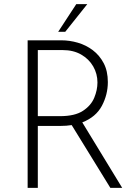

<svg xmlns="http://www.w3.org/2000/svg" viewBox="-20 -904 673 924"><path d="M275 -710Q315 -710 354.5 -698.5Q394 -687 426.5 -662.5Q459 -638 479 -600Q499 -562 499 -509Q499 -449 470.5 -395Q442 -341 376 -315L568 0H511L325 -302Q300 -298 272 -298H162V0H113V-710ZM269 -345Q340 -345 379 -370.5Q418 -396 433.5 -433.5Q449 -471 449 -507Q449 -549 428.5 -584.5Q408 -620 370.5 -641.5Q333 -663 282 -663H162V-345ZM400 -884 294 -751H260L347 -884Z"/></svg>

Font: Synthetic Light
Style: Regular
Weight: 300
Designer: Santiago Orozco
Foundry: Typemade
Version: Version 2.000; ttfautohint (v1.8.4.7-5d5b)